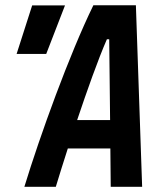

<svg xmlns="http://www.w3.org/2000/svg" viewBox="-20 -714 626 734"><path d="M193.4 0C206.1 -41.5 221.7 -92.3 239.3 -146.5H401.9L403.3 0H523.4L499.5 -693.8H336.9C245.1 -505.9 132.8 -195.3 73.2 0ZM43.5 -507.8H156.7L228.5 -693.4H103ZM274.9 -254.9C313 -368.2 354 -484.4 388.7 -564H397.5L400.9 -254.9Z"/></svg>

Font: Cascadia Mono PL SemiBold
Style: Italic
Weight: 600
Italic angle: -10°
Monospace: yes
Designer: Aaron Bell
Foundry: Saja Typeworks
Version: Version 2404.023